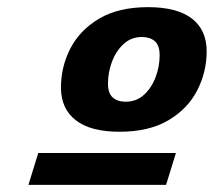

<svg xmlns="http://www.w3.org/2000/svg" viewBox="-20 -740 598 537"><path d="M394 -720Q475.5 -720 516.8 -688Q558 -656 558 -596.5Q558 -538.5 531.5 -487Q505 -435.5 450.8 -403.5Q396.5 -371.5 314.5 -371.5Q233 -371.5 191.8 -403.8Q150.5 -436 150.5 -495Q150.5 -553.5 177 -604.8Q203.5 -656 257.5 -688Q311.5 -720 394 -720ZM331.5 -455.5Q361.5 -455.5 382.8 -475Q404 -494.5 415.2 -524.2Q426.5 -554 426.5 -585.5Q426.5 -613 413 -624.8Q399.5 -636.5 377 -636.5Q347 -636.5 325.8 -617Q304.5 -597.5 293.2 -567.5Q282 -537.5 282 -506.5Q282 -479 295.5 -467.2Q309 -455.5 331.5 -455.5ZM59.5 -223 87 -312H472L444.5 -223Z"/></svg>

Font: Newsreader Caption
Style: Bold Italic
Weight: 700
Italic angle: -17°
Designer: Hugues Gentile
Foundry: Production Type
Version: Version 1.001